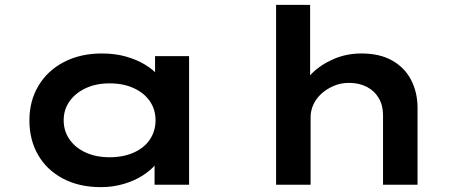

<svg xmlns="http://www.w3.org/2000/svg" viewBox="-20 -760 1918 790"><path d="M395 10Q306 10 239.5 -25Q173 -60 137 -122Q101 -184 101 -265Q101 -345 138.5 -407.5Q176 -470 243.5 -505Q311 -540 399 -540Q453 -540 497.5 -527.5Q542 -515 576 -494.5Q610 -474 630 -450Q650 -426 654 -403L618 -400V-529H758V0H616V-143L645 -134Q642 -109 621 -84Q600 -59 566.5 -37.5Q533 -16 488.5 -3Q444 10 395 10ZM431 -113Q488 -113 531 -132.5Q574 -152 597 -186.5Q620 -221 620 -265Q620 -309 597 -343Q574 -377 531 -397Q488 -417 431 -417Q375 -417 332.5 -397Q290 -377 266 -343Q242 -309 242 -265Q242 -221 266 -186.5Q290 -152 332.5 -132.5Q375 -113 431 -113Z M1116 0V-740H1256V-389L1214 -378Q1226 -420 1262 -456.5Q1298 -493 1351.5 -516.5Q1405 -540 1467 -540Q1543 -540 1594.5 -510.5Q1646 -481 1672 -430Q1698 -379 1698 -316V0H1556V-286Q1556 -327 1538 -357Q1520 -387 1488.5 -403Q1457 -419 1416 -419Q1382 -419 1353 -406.5Q1324 -394 1302.5 -374.5Q1281 -355 1269.5 -330Q1258 -305 1258 -278V0H1187Q1155 0 1137 0Q1119 0 1116 0Z"/></svg>

Font: Lexend Tera SemiBold
Style: Regular
Weight: 600
Version: Version 1.007